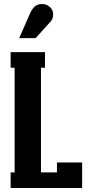

<svg xmlns="http://www.w3.org/2000/svg" viewBox="-20 -941 443 961"><path d="M158.2 -750H76.2L130.9 -875Q141.1 -897.5 154.8 -909.2Q168.5 -920.9 190.9 -920.9Q212.9 -920.9 229.5 -906Q246.1 -891.1 246.1 -870.1Q246.1 -847.7 234.9 -835ZM391.1 0H33.2V-78.1H53.2V-602.1H33.2V-680.2H205.1V-602.1H185.1V-78.1H265.1V-127.9H391.1Z"/></svg>

Font: Margherita Black
Style: Regular
Weight: 900
Designer: James Puckett
Foundry: Dunwich Type Founders
Version: Version 1.008;hotconv 1.0.109;makeotfexe 2.5.65596